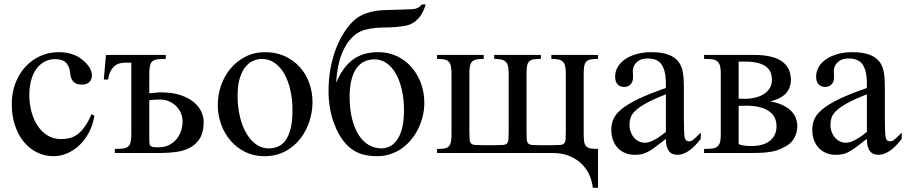

<svg xmlns="http://www.w3.org/2000/svg" viewBox="-20 -698 4135 876"><path d="M410.6 -169.9Q404.3 -129.4 386.7 -95.5Q369.1 -61.5 344 -37.1Q318.8 -12.7 287.8 1Q256.8 14.6 224.1 14.6Q184.6 14.6 149.9 -2.2Q115.2 -19 89.4 -50Q63.5 -81.1 48.6 -125Q33.7 -168.9 33.7 -223.1Q33.7 -276.4 50.8 -319.8Q67.9 -363.3 96.9 -394.5Q126 -425.8 164.8 -442.9Q203.6 -460 247.1 -460Q314 -460 356 -425.3Q377 -408.2 388.2 -390.1Q399.4 -372.1 399.4 -353.5Q399.4 -336.4 387.9 -324.2Q376.5 -312 353.5 -312Q346.2 -312 337.4 -313.5Q328.6 -314.9 320.6 -320.6Q312.5 -326.2 306.6 -337.6Q300.8 -349.1 299.3 -369.1Q296.9 -395.5 281 -411.9Q265.1 -428.2 231.4 -428.2Q203.6 -428.2 181.6 -415.8Q159.7 -403.3 144.5 -381.6Q129.4 -359.9 121.6 -330.1Q113.8 -300.3 113.8 -265.6Q113.8 -226.1 123.3 -189.5Q132.8 -152.8 151.4 -124.8Q169.9 -96.7 196.8 -80.1Q223.6 -63.5 258.8 -63.5Q279.3 -63.5 298.1 -68.1Q316.9 -72.8 334 -85.4Q351.1 -98.1 366.9 -120.4Q382.8 -142.6 397.5 -177.2Z M909.2 -141.6Q909.2 -95.2 892.3 -67.4Q875.5 -39.6 847.9 -24.7Q820.3 -9.8 785.2 -4.9Q750 0 713.4 0H503.9V-18.6Q526.4 -18.6 540.8 -20.3Q555.2 -22 563.7 -28.6Q572.3 -35.2 575.7 -48.3Q579.1 -61.5 579.1 -84.5V-412.1H552.7Q540 -412.1 527.3 -409.2Q514.6 -406.2 503.9 -397.7Q493.2 -389.2 484.9 -374Q476.6 -358.9 473.1 -335H453.6L463.4 -447.3H736.3V-429.2Q714.4 -429.2 699.7 -427.5Q685.1 -425.8 676.5 -419.2Q668 -412.6 664.6 -399.2Q661.1 -385.7 661.1 -362.8V-272.5L683.6 -274.4Q691.4 -275.4 696 -275.9Q700.7 -276.4 704.6 -276.4H715.8Q764.6 -276.4 800.8 -264.9Q836.9 -253.4 861.1 -234.4Q885.3 -215.3 897.2 -191.2Q909.2 -167 909.2 -141.6ZM813 -143.6Q813 -165 804.7 -183.3Q796.4 -201.7 782.5 -215.1Q768.6 -228.5 750.2 -236.1Q731.9 -243.7 711.9 -243.7H701.2Q696.3 -243.7 690.9 -243.4Q685.5 -243.2 678.5 -242.4Q671.4 -241.7 661.1 -240.7V-58.6Q661.1 -48.3 662.1 -42Q663.1 -35.6 667.2 -32Q671.4 -28.3 679.7 -27.1Q688 -25.9 703.1 -25.9Q731.4 -25.9 752 -36.6Q772.5 -47.4 786.1 -64.2Q799.8 -81.1 806.4 -102.1Q813 -123 813 -143.6Z M1314.5 -194.3Q1314.5 -244.1 1304.7 -287.1Q1294.9 -330.1 1276.9 -361.6Q1258.8 -393.1 1232.9 -411.1Q1207 -429.2 1174.8 -429.2Q1155.8 -429.2 1136 -420.9Q1116.2 -412.6 1100.1 -393.1Q1084 -373.5 1074 -341.1Q1064 -308.6 1064 -259.8Q1064 -211.9 1074 -168.5Q1084 -125 1102.5 -92.3Q1121.1 -59.6 1147.2 -40.3Q1173.3 -21 1205.6 -21Q1229.5 -21 1249.8 -30Q1270 -39.1 1284.2 -59.6Q1298.3 -80.1 1306.4 -113.3Q1314.5 -146.5 1314.5 -194.3ZM1405.8 -231.9Q1405.8 -188.5 1391.8 -144.8Q1377.9 -101.1 1350.3 -65.4Q1322.8 -29.8 1281.5 -7.6Q1240.2 14.6 1185.1 14.6Q1138.2 14.6 1099.4 -4.4Q1060.5 -23.4 1032.5 -55.7Q1004.4 -87.9 989 -130.4Q973.6 -172.9 973.6 -219.2Q973.6 -264.6 988.5 -307.9Q1003.4 -351.1 1031.5 -384.8Q1059.6 -418.5 1099.6 -439.2Q1139.6 -460 1189.9 -460Q1238.3 -460 1277.8 -442.4Q1317.4 -424.8 1345.9 -394Q1374.5 -363.3 1390.1 -321.5Q1405.8 -279.8 1405.8 -231.9Z M1823.2 -196.3Q1823.2 -246.1 1813.5 -288.3Q1803.7 -330.6 1786.1 -361.6Q1768.6 -392.6 1743.7 -409.9Q1718.8 -427.2 1688.5 -427.2Q1666 -427.2 1645.5 -418.7Q1625 -410.2 1609.4 -390.4Q1593.8 -370.6 1584.5 -337.6Q1575.2 -304.7 1575.2 -256.3Q1575.2 -201.2 1585.9 -157.5Q1596.7 -113.8 1615.7 -83.5Q1634.8 -53.2 1661.6 -37.1Q1688.5 -21 1720.7 -21Q1739.7 -21 1758.1 -29.8Q1776.4 -38.6 1791 -58.8Q1805.7 -79.1 1814.5 -112.8Q1823.2 -146.5 1823.2 -196.3ZM1922.4 -677.7Q1918.5 -664.6 1912.6 -650.9Q1906.7 -637.2 1897.7 -624.5Q1888.7 -611.8 1875.5 -601.1Q1862.3 -590.3 1843.8 -584Q1835 -581.1 1820.3 -578.9Q1805.7 -576.7 1790.8 -575.2Q1775.9 -573.7 1762.7 -573.2Q1749.5 -572.8 1743.7 -572.8Q1732.9 -572.8 1720.2 -572.3Q1707.5 -571.8 1694.3 -570.6Q1681.2 -569.3 1668.5 -567.1Q1655.8 -564.9 1644.5 -562Q1610.8 -552.2 1586.7 -527.6Q1562.5 -502.9 1546.9 -469.5Q1531.2 -436 1523.4 -397.2Q1515.6 -358.4 1513.7 -320.3Q1543.5 -391.6 1589.8 -425.8Q1636.2 -460 1705.1 -460Q1753.4 -460 1792.2 -441.2Q1831.1 -422.4 1858.6 -390.4Q1886.2 -358.4 1901.1 -316.7Q1916 -274.9 1916 -229Q1916 -200.2 1909.4 -170.9Q1902.8 -141.6 1890.1 -114.5Q1877.4 -87.4 1858.6 -64Q1839.8 -40.5 1815.9 -22.9Q1792 -5.4 1762.9 4.6Q1733.9 14.6 1700.2 14.6Q1652.3 14.6 1618.4 1Q1584.5 -12.7 1559.1 -40.5Q1543 -57.6 1528.3 -82.8Q1513.7 -107.9 1502.7 -138.7Q1491.7 -169.4 1485.4 -205.3Q1479 -241.2 1479 -280.3Q1479 -335.4 1487.5 -383.1Q1496.1 -430.7 1510.7 -470.2Q1525.4 -509.8 1544.4 -541Q1563.5 -572.3 1584.5 -594.7Q1598.1 -609.4 1615.2 -620.4Q1632.3 -631.3 1654.1 -638.7Q1675.8 -646 1702.4 -649.4Q1729 -652.8 1762.7 -652.8Q1764.6 -652.8 1772.7 -653.1Q1780.8 -653.3 1792.2 -653.6Q1803.7 -653.8 1816.9 -654.3Q1830.1 -654.8 1842 -655.3Q1854 -655.8 1863.3 -656.5Q1872.6 -657.2 1876.5 -658.2Q1886.2 -661.1 1893.8 -667.2Q1901.4 -673.3 1904.3 -677.7Z M2684.6 158.7Q2682.1 130.4 2669.9 102.1Q2657.7 73.7 2635 51Q2612.3 28.3 2578.9 14.2Q2545.4 0 2501 0H1974.1V-18.6Q1994.1 -18.6 2006.8 -20.5Q2019.5 -22.5 2026.9 -29.5Q2034.2 -36.6 2037.1 -49.6Q2040 -62.5 2040 -84.5V-362.8Q2040 -383.8 2037.1 -396.7Q2034.2 -409.7 2026.9 -417Q2019.5 -424.3 2006.8 -426.8Q1994.1 -429.2 1974.1 -429.2V-447.3H2187V-429.2Q2167 -429.2 2154.3 -426.8Q2141.6 -424.3 2134.3 -417Q2127 -409.7 2124.3 -396.7Q2121.6 -383.8 2121.6 -362.8V-98.1Q2121.6 -74.7 2122.6 -62Q2123.5 -49.3 2129.4 -43.5Q2135.3 -37.6 2147.9 -36.6Q2160.6 -35.6 2184.1 -35.6H2237.8Q2261.2 -35.6 2274.2 -36.6Q2287.1 -37.6 2293 -43.5Q2298.8 -49.3 2299.8 -62Q2300.8 -74.7 2300.8 -98.1V-362.8Q2300.8 -382.8 2297.9 -395.8Q2294.9 -408.7 2287.6 -416Q2280.3 -423.3 2267.6 -426.3Q2254.9 -429.2 2234.9 -429.2V-447.3H2447.8V-429.2Q2427.7 -429.2 2415 -427.2Q2402.3 -425.3 2395 -418.5Q2387.7 -411.6 2385 -398.4Q2382.3 -385.3 2382.3 -362.8V-98.1Q2382.3 -74.7 2383.3 -62Q2384.3 -49.3 2390.1 -43.5Q2396 -37.6 2408.7 -36.6Q2421.4 -35.6 2444.8 -35.6H2498.5Q2522 -35.6 2534.9 -36.6Q2547.9 -37.6 2553.7 -43.5Q2559.6 -49.3 2560.5 -62Q2561.5 -74.7 2561.5 -98.1V-362.8Q2561.5 -383.3 2558.6 -396.2Q2555.7 -409.2 2548.3 -416.5Q2541 -423.8 2528.3 -426.5Q2515.6 -429.2 2495.6 -429.2V-447.3H2708.5V-429.2Q2688.5 -429.2 2675.8 -427Q2663.1 -424.8 2655.8 -417.7Q2648.4 -410.6 2645.8 -397.5Q2643.1 -384.3 2643.1 -362.8V-84.5Q2643.1 -62 2645.8 -49.1Q2648.4 -36.1 2655.8 -29.3Q2663.1 -22.5 2675.8 -20.5Q2688.5 -18.6 2708.5 -18.6V158.7Z M3018.1 -267.6Q2961.4 -245.6 2928.5 -227.3Q2895.5 -209 2878.4 -192.4Q2861.3 -175.8 2856.7 -160.4Q2852.1 -145 2852.1 -128.9Q2852.1 -111.3 2857.4 -96.7Q2862.8 -82 2871.8 -71Q2880.9 -60.1 2893.3 -53.7Q2905.8 -47.4 2919.9 -46.9Q2939 -45.9 2963.1 -58.6Q2987.3 -71.3 3018.1 -96.2ZM3177.2 -64.5Q3122.1 8.3 3070.3 8.3Q3059.6 8.3 3050 4.9Q3040.5 1.5 3033.4 -6.8Q3026.4 -15.1 3022.2 -29.1Q3018.1 -43 3018.1 -64.5Q2988.8 -41.5 2969.5 -27.1Q2950.2 -12.7 2935.3 -4.9Q2920.4 2.9 2907 5.6Q2893.6 8.3 2876 8.3Q2852.1 8.3 2832.5 0.2Q2813 -7.8 2798.8 -22.7Q2784.7 -37.6 2776.9 -58.8Q2769 -80.1 2769 -106Q2769 -130.9 2778.1 -153.3Q2787.1 -175.8 2814 -198.5Q2840.8 -221.2 2889.6 -245.1Q2938.5 -269 3018.1 -296.4V-314.9Q3018.1 -347.2 3012.9 -369.1Q3007.8 -391.1 2997.6 -405Q2987.3 -418.9 2971.4 -425Q2955.6 -431.2 2934.6 -431.2Q2903.8 -431.2 2886.2 -415.3Q2868.7 -399.4 2867.2 -376.5L2868.2 -347.2Q2869.1 -326.2 2857.7 -313.7Q2846.2 -301.3 2827.6 -301.3Q2808.1 -301.3 2797.4 -313.7Q2786.6 -326.2 2786.6 -348.1Q2786.6 -374.5 2800 -395.3Q2813.5 -416 2836.2 -430.4Q2858.9 -444.8 2888.4 -452.4Q2918 -460 2950.2 -460Q2998.5 -460 3028.1 -449.2Q3057.6 -438.5 3073.7 -418.7Q3089.8 -398.9 3095 -370.8Q3100.1 -342.8 3100.1 -307.6V-155.3Q3100.1 -124 3101.1 -104Q3102.1 -84 3102.5 -77.1Q3105 -64 3109.9 -58.6Q3114.7 -53.2 3124 -53.2Q3128.4 -53.2 3132.1 -54.2Q3135.7 -55.2 3141.4 -59.3Q3147 -63.5 3155.3 -71.3Q3163.6 -79.1 3177.2 -92.8Z M3502 -333Q3502 -352.1 3495.8 -367.4Q3489.7 -382.8 3475.3 -393.8Q3460.9 -404.8 3437.5 -410.9Q3414.1 -417 3378.9 -417H3350.1V-248L3377.9 -247.1Q3403.3 -247.1 3426 -252.7Q3448.7 -258.3 3465.6 -269.3Q3482.4 -280.3 3492.2 -296.1Q3502 -312 3502 -333ZM3522.9 -122.1Q3522.9 -168 3486.8 -191.9Q3450.7 -215.8 3383.8 -215.8Q3377.9 -215.8 3372.1 -215.6Q3366.2 -215.3 3361.3 -215.3Q3356 -214.8 3350.1 -214.8V-40.5Q3359.9 -36.6 3372.6 -34.2Q3385.3 -31.7 3405.8 -31.7Q3464.4 -31.7 3493.7 -56.4Q3522.9 -81.1 3522.9 -122.1ZM3617.7 -122.1Q3617.7 -110.4 3615 -97.7Q3612.3 -85 3606.2 -72.8Q3600.1 -60.5 3590.6 -50Q3581.1 -39.6 3567.4 -31.7Q3553.7 -24.4 3541 -18.3Q3528.3 -12.2 3511.5 -8.3Q3494.6 -4.4 3471.4 -2.2Q3448.2 0 3414.6 0H3192.4V-18.6Q3214.4 -18.6 3229 -20.3Q3243.7 -22 3252.4 -28.8Q3261.2 -35.6 3264.9 -48.6Q3268.6 -61.5 3268.6 -84.5V-361.8Q3268.6 -385.3 3264.6 -398.7Q3260.7 -412.1 3252 -418.9Q3243.2 -425.8 3228.5 -427.5Q3213.9 -429.2 3192.4 -429.2V-447.3H3421.9Q3459 -447.3 3486.1 -441.9Q3513.2 -436.5 3531.5 -427.5Q3549.8 -418.5 3561 -406.5Q3572.3 -394.5 3578.4 -381.8Q3584.5 -369.1 3586.4 -356.4Q3588.4 -343.8 3588.4 -333Q3588.4 -316.4 3583 -301Q3577.6 -285.6 3566.4 -272.9Q3555.2 -260.3 3537.1 -250.7Q3519 -241.2 3493.7 -235.8Q3527.8 -229.5 3551.5 -218Q3575.2 -206.5 3589.8 -191.7Q3604.5 -176.8 3611.1 -158.9Q3617.7 -141.1 3617.7 -122.1Z M3935.1 -267.6Q3878.4 -245.6 3845.5 -227.3Q3812.5 -209 3795.4 -192.4Q3778.3 -175.8 3773.7 -160.4Q3769 -145 3769 -128.9Q3769 -111.3 3774.4 -96.7Q3779.8 -82 3788.8 -71Q3797.9 -60.1 3810.3 -53.7Q3822.8 -47.4 3836.9 -46.9Q3856 -45.9 3880.1 -58.6Q3904.3 -71.3 3935.1 -96.2ZM4094.2 -64.5Q4039.1 8.3 3987.3 8.3Q3976.6 8.3 3967 4.9Q3957.5 1.5 3950.4 -6.8Q3943.4 -15.1 3939.2 -29.1Q3935.1 -43 3935.1 -64.5Q3905.8 -41.5 3886.5 -27.1Q3867.2 -12.7 3852.3 -4.9Q3837.4 2.9 3824 5.6Q3810.5 8.3 3793 8.3Q3769 8.3 3749.5 0.2Q3730 -7.8 3715.8 -22.7Q3701.7 -37.6 3693.8 -58.8Q3686 -80.1 3686 -106Q3686 -130.9 3695.1 -153.3Q3704.1 -175.8 3731 -198.5Q3757.8 -221.2 3806.6 -245.1Q3855.5 -269 3935.1 -296.4V-314.9Q3935.1 -347.2 3929.9 -369.1Q3924.8 -391.1 3914.6 -405Q3904.3 -418.9 3888.4 -425Q3872.6 -431.2 3851.6 -431.2Q3820.8 -431.2 3803.2 -415.3Q3785.6 -399.4 3784.2 -376.5L3785.2 -347.2Q3786.1 -326.2 3774.7 -313.7Q3763.2 -301.3 3744.6 -301.3Q3725.1 -301.3 3714.4 -313.7Q3703.6 -326.2 3703.6 -348.1Q3703.6 -374.5 3717 -395.3Q3730.5 -416 3753.2 -430.4Q3775.9 -444.8 3805.4 -452.4Q3835 -460 3867.2 -460Q3915.5 -460 3945.1 -449.2Q3974.6 -438.5 3990.7 -418.7Q4006.8 -398.9 4012 -370.8Q4017.1 -342.8 4017.1 -307.6V-155.3Q4017.1 -124 4018.1 -104Q4019 -84 4019.5 -77.1Q4022 -64 4026.9 -58.6Q4031.7 -53.2 4041 -53.2Q4045.4 -53.2 4049.1 -54.2Q4052.7 -55.2 4058.3 -59.3Q4064 -63.5 4072.3 -71.3Q4080.6 -79.1 4094.2 -92.8Z"/></svg>

Font: Doulos SIL Compact
Style: Regular
Weight: 400
Designer: Walt Agee, Victor Gaultney, Peter Martin, Debbi Hosken
Foundry: SIL International
Version: Version 4.110; 2011; Maintenance release ; LnSpcTght